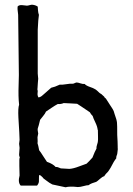

<svg xmlns="http://www.w3.org/2000/svg" viewBox="-20 -780 563 814"><path d="M388 -9 370 -3Q360 1 356 5Q348 5 334 9Q320 13 310 13Q275 9 258 14Q251 13 202 2Q191 -3 173 -17Q172 -18 167 -21.5Q162 -25 161 -28Q159 -29 155 -33.5Q151 -38 146 -38Q145 -36 145 -14Q146 -4 137 7H68Q55 -6 63 -36Q63 -44 62 -76.5Q61 -109 64 -113Q61 -118 61 -124Q61 -130 62 -139Q63 -148 63 -153Q63 -156 62 -162Q61 -168 61 -170Q61 -173 62 -178.5Q63 -184 63 -187Q63 -204 58 -282Q56 -322 61 -336Q59 -354 58.5 -374Q58 -394 59 -421Q60 -448 60 -462Q57 -715 57 -717Q53 -744 55 -753Q59 -757 65 -758Q71 -759 80.5 -757.5Q90 -756 94 -756Q98 -756 105 -758Q112 -760 116 -760Q130 -759 140 -752Q140 -750 141 -737Q142 -724 145 -717Q142 -699 140 -654Q140 -642 140 -629Q140 -616 140 -600Q140 -584 140 -575Q140 -561 140 -543.5Q140 -526 140 -503Q140 -480 140 -468Q140 -464 141 -456.5Q142 -449 142 -446Q142 -445 140.5 -429Q139 -413 139 -405Q138 -403 139 -399Q140 -395 140 -394Q140 -392 139.5 -387.5Q139 -383 139 -380.5Q139 -378 140 -374Q141 -370 143 -367Q152 -368 160.5 -376Q169 -384 172 -386L197 -408Q212 -411 233 -421Q243 -420 260.5 -423Q278 -426 288 -425Q292 -425 297.5 -428Q303 -431 307 -430Q311 -430 321.5 -426.5Q332 -423 339 -424Q345 -417 361 -411.5Q377 -406 381 -403Q386 -401 393 -394.5Q400 -388 402 -386Q404 -384 408 -382Q412 -380 413 -378Q420 -371 422 -370Q422 -367 429 -362Q432 -357 440 -345L447 -334Q448 -333 449 -331Q450 -329 451 -328Q452 -326 454.5 -322.5Q457 -319 458 -317Q462 -312 466 -296Q475 -272 476 -260Q477 -251 477 -208Q479 -176 479 -159V-154Q480 -148 478.5 -139.5Q477 -131 477 -127Q477 -126 474.5 -120Q472 -114 473 -109Q463 -97 449 -69Q447 -66 443 -59.5Q439 -53 436 -50L430 -44Q424 -37 422 -33Q414 -31 403 -21Q392 -11 388 -9ZM373 -288Q365 -296 361 -304Q355 -308 344 -315.5Q333 -323 324 -329Q315 -335 307 -340Q304 -340 281.5 -341.5Q259 -343 250 -343Q239 -338 225 -339Q215 -334 198 -322.5Q181 -311 175 -307Q172 -299 162 -287Q152 -275 150 -272Q144 -246 140 -235Q139 -230 140.5 -223Q142 -216 142 -214Q139 -199 139 -198Q139 -195 139.5 -186Q140 -177 139 -173Q142 -165 146 -143Q152 -136 162.5 -119Q173 -102 179 -94Q205 -85 216 -72Q222 -73 229.5 -69.5Q237 -66 239 -66Q246 -66 257.5 -65Q269 -64 274 -64Q291 -65 315.5 -74.5Q340 -84 347 -86Q356 -94 372 -112Q382 -138 389 -150Q388 -156 391.5 -166.5Q395 -177 395 -181Q396 -186 395.5 -203.5Q395 -221 395 -228Q395 -230 394 -230Q393 -243 384 -261.5Q375 -280 373 -288Z"/></svg>

Font: FuturaRenner
Style: Regular
Weight: 400
Designer: BSozoo
Foundry: BSozoo
Version: Version 1.001;PS 001.001;hotconv 1.0.70;makeotf.lib2.5.58329